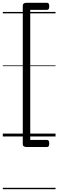

<svg xmlns="http://www.w3.org/2000/svg" viewBox="-20 -970 415 1365"><path d="M330 -925Q330 -911 326 -905.5Q322 -900 314 -900H195V25H314Q322 25 326 30.5Q330 36 330 50Q330 64 326 69.5Q322 75 314 75H169Q142 75 142 56V-931Q142 -950 169 -950H314Q322 -950 326 -944.5Q330 -939 330 -925ZM0 365H375V375H0ZM0 -20H375V0H0ZM0 -505H375V-500H0ZM0 -885H375V-875H0Z"/></svg>

Font: Playwrite AT Guides
Style: Regular
Weight: 400
Designer: Veronika Burian, José Scaglione
Foundry: TypeTogether
Version: Version 1.003